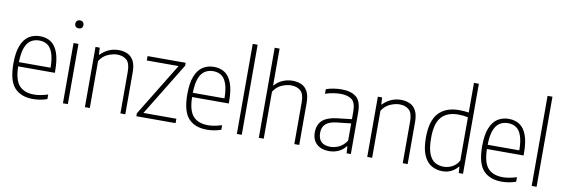

<svg xmlns="http://www.w3.org/2000/svg" viewBox="-57 -1247 4978 1696"><g transform="rotate(10 2432.0 -399.5)"><path d="M271 9Q162.5 9 105 -54.5Q47.5 -118 47.5 -270.5Q47.5 -370.5 71.8 -431.8Q96 -493 139.2 -520.8Q182.5 -548.5 239 -548.5Q296 -548.5 337 -521Q378 -493.5 400.2 -432.2Q422.5 -371 422.5 -270V-252.5H93.5Q96 -129 141.8 -80.2Q187.5 -31.5 274.5 -31.5Q326.5 -31.5 398 -53.5V-12.5Q363 -0.5 332 4.2Q301 9 271 9ZM239 -510Q197 -510 164.8 -490Q132.5 -470 113.8 -422.2Q95 -374.5 93.5 -290.5H377.5Q376.5 -374 359 -422Q341.5 -470 311 -490Q280.5 -510 239 -510Z M539.5 0V-540.5H583.5V0ZM561.5 -675.5Q545 -675.5 535 -685Q525 -694.5 525 -711Q525 -727.5 535 -737.5Q545 -747.5 561.5 -747.5Q578 -747.5 588 -737.5Q598 -727.5 598 -711Q598 -694.5 588 -685Q578 -675.5 561.5 -675.5Z M736.5 0V-540.5H774.5L778.5 -478H782.5Q813.5 -511.5 855 -530Q896.5 -548.5 943.5 -548.5Q988.5 -548.5 1023.8 -532.2Q1059 -516 1079 -478.5Q1099 -441 1099 -376.5V0H1055V-375Q1055 -449.5 1023 -478.2Q991 -507 937.5 -507Q901 -507 856 -488.2Q811 -469.5 780.5 -422V0Z M1198 0V-26.5L1488.5 -501H1203.5V-540.5H1545V-514L1254.5 -39.5H1550V0Z M1831 9Q1722.5 9 1665 -54.5Q1607.5 -118 1607.5 -270.5Q1607.5 -370.5 1631.8 -431.8Q1656 -493 1699.2 -520.8Q1742.5 -548.5 1799 -548.5Q1856 -548.5 1897 -521Q1938 -493.5 1960.2 -432.2Q1982.5 -371 1982.5 -270V-252.5H1653.5Q1656 -129 1701.8 -80.2Q1747.5 -31.5 1834.5 -31.5Q1886.5 -31.5 1958 -53.5V-12.5Q1923 -0.5 1892 4.2Q1861 9 1831 9ZM1799 -510Q1757 -510 1724.8 -490Q1692.5 -470 1673.8 -422.2Q1655 -374.5 1653.5 -290.5H1937.5Q1936.5 -374 1919 -422Q1901.5 -470 1871 -490Q1840.5 -510 1799 -510Z M2099.5 0V-808H2143.5V0Z M2296.5 0V-808H2340.5V-478.5H2344Q2376 -514 2417.5 -531.2Q2459 -548.5 2504.5 -548.5Q2549 -548.5 2584 -532.5Q2619 -516.5 2639 -478.5Q2659 -440.5 2659 -375V0H2615V-375Q2615 -449.5 2582.8 -477.8Q2550.5 -506 2497.5 -506Q2460 -506 2415.5 -487.5Q2371 -469 2340.5 -421.5V0Z M2926 8Q2857.5 8 2816.2 -29Q2775 -66 2775 -134.5Q2775 -203.5 2817.5 -242Q2860 -280.5 2950.5 -290.5L3078 -305V-372.5Q3078 -453 3042.5 -480.5Q3007 -508 2940.5 -508Q2911.5 -508 2876 -502.5Q2840.5 -497 2804.5 -484.5V-525.5Q2834 -537 2872 -542.8Q2910 -548.5 2943 -548.5Q3029.5 -548.5 3075.8 -510.2Q3122 -472 3122 -371.5V0H3084L3080 -62H3076Q3050 -28 3011 -10Q2972 8 2926 8ZM2822 -139Q2822 -31.5 2932.5 -31.5Q2970 -31.5 3008.8 -49.5Q3047.5 -67.5 3078 -112.5V-267L2951 -253Q2883.5 -245.5 2852.8 -217.2Q2822 -189 2822 -139Z M3269 0V-540.5H3307L3311 -478H3315Q3346 -511.5 3387.5 -530Q3429 -548.5 3476 -548.5Q3521 -548.5 3556.2 -532.2Q3591.5 -516 3611.5 -478.5Q3631.5 -441 3631.5 -376.5V0H3587.5V-375Q3587.5 -449.5 3555.5 -478.2Q3523.5 -507 3470 -507Q3433.5 -507 3388.5 -488.2Q3343.5 -469.5 3313 -422V0Z M3944 9Q3890.5 9 3846.2 -16Q3802 -41 3775.8 -99.8Q3749.5 -158.5 3749.5 -259.5Q3749.5 -409.5 3813.5 -479Q3877.5 -548.5 3997.5 -548.5Q4019 -548.5 4041.8 -546.8Q4064.5 -545 4084 -542V-808H4128V0H4089.5L4086 -56.5H4082Q4060.5 -28.5 4025 -9.8Q3989.5 9 3944 9ZM3949 -32Q3987.5 -32 4024.2 -51Q4061 -70 4084 -110V-499.5Q4045 -508.5 3996 -508.5Q3898 -508.5 3846.8 -452Q3795.5 -395.5 3795.5 -264Q3795.5 -172 3815.8 -121.5Q3836 -71 3870.5 -51.5Q3905 -32 3949 -32Z M4475.5 9Q4367 9 4309.5 -54.5Q4252 -118 4252 -270.5Q4252 -370.5 4276.2 -431.8Q4300.5 -493 4343.8 -520.8Q4387 -548.5 4443.5 -548.5Q4500.5 -548.5 4541.5 -521Q4582.5 -493.5 4604.8 -432.2Q4627 -371 4627 -270V-252.5H4298Q4300.5 -129 4346.2 -80.2Q4392 -31.5 4479 -31.5Q4531 -31.5 4602.5 -53.5V-12.5Q4567.5 -0.5 4536.5 4.2Q4505.5 9 4475.5 9ZM4443.5 -510Q4401.5 -510 4369.2 -490Q4337 -470 4318.2 -422.2Q4299.5 -374.5 4298 -290.5H4582Q4581 -374 4563.5 -422Q4546 -470 4515.5 -490Q4485 -510 4443.5 -510Z M4744 0V-808H4788V0Z"/></g></svg>

Font: Encode Sans SemiCondensed SemiCondensed ExtraLight
Style: Regular
Weight: 200
Width: 4
Designer: Multiple Designers
Foundry: Impallari Type
Version: Version 3.000; ttfautohint (v1.8.3) -l 8 -r 50 -G 200 -x 14 